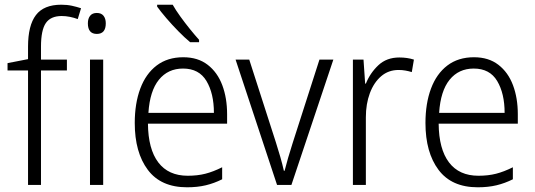

<svg xmlns="http://www.w3.org/2000/svg" viewBox="-20 -785 2269 815"><path d="M264 -486H154V0H99V-486H12V-517L99 -534V-587Q99 -677 132.5 -721Q166 -765 240 -765Q265 -765 285.5 -760.5Q306 -756 324 -750L310 -704Q294 -710 276.5 -713.5Q259 -717 242 -717Q195 -717 174.5 -687Q154 -657 154 -587V-532H264Z M391 -730Q410 -730 419.5 -718Q429 -706 429 -686Q429 -641 391 -641Q353 -641 353 -686Q353 -706 362.5 -718Q372 -730 391 -730ZM418 -532V0H362V-532Z M758 -542Q820 -542 861.5 -510Q903 -478 923.5 -423.5Q944 -369 944 -300V-260H608Q609 -152 652 -95.5Q695 -39 777 -39Q818 -39 851.5 -47.5Q885 -56 923 -75V-24Q889 -7 853.5 1.5Q818 10 774 10Q663 10 607.5 -64Q552 -138 552 -263Q552 -346 575.5 -409Q599 -472 645 -507Q691 -542 758 -542ZM757 -494Q693 -494 654.5 -446.5Q616 -399 610 -306H888Q888 -388 856.5 -441Q825 -494 757 -494ZM713 -765Q726 -742 745.5 -715Q765 -688 786 -662Q807 -636 825 -616V-606H787Q764 -625 737 -652.5Q710 -680 686 -708Q662 -736 647 -757V-765Z M1156 0 980 -532H1038L1151 -181Q1161 -150 1170 -118.5Q1179 -87 1185 -60H1188Q1194 -84 1203 -115Q1212 -146 1222 -177L1336 -532H1395L1217 0Z M1675 -541Q1709 -541 1737 -532L1728 -479Q1715 -483 1701 -485.5Q1687 -488 1672 -488Q1629 -488 1598 -461.5Q1567 -435 1550 -389.5Q1533 -344 1533 -287V0H1478V-532H1523L1530 -430H1533Q1551 -475 1586 -508Q1621 -541 1675 -541Z M1992 -542Q2054 -542 2095.5 -510Q2137 -478 2157.5 -423.5Q2178 -369 2178 -300V-260H1842Q1843 -152 1886 -95.5Q1929 -39 2011 -39Q2052 -39 2085.5 -47.5Q2119 -56 2157 -75V-24Q2123 -7 2087.5 1.5Q2052 10 2008 10Q1897 10 1841.5 -64Q1786 -138 1786 -263Q1786 -346 1809.5 -409Q1833 -472 1879 -507Q1925 -542 1992 -542ZM1991 -494Q1927 -494 1888.5 -446.5Q1850 -399 1844 -306H2122Q2122 -388 2090.5 -441Q2059 -494 1991 -494Z"/></svg>

Font: Noto Sans Khmer UI SemiCondensed Light
Style: Regular
Weight: 300
Width: 4
Designer: Danh Hong and the Monotype Design Team
Foundry: Monotype Imaging Inc.
Version: Version 2.002; ttfautohint (v1.8.4.7-5d5b)